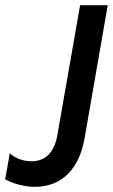

<svg xmlns="http://www.w3.org/2000/svg" viewBox="-29 -720 437 743"><path d="M106 3C211 3 277 -67 298 -183L388 -700H281L193 -197C182 -134 150 -96 93 -96C57 -96 28 -109 9 -127L-9 -26C23 -9 65 3 106 3Z"/></svg>

Font: Fixel Text 20240404 Medium
Style: Italic
Weight: 500
Width: 4
Italic angle: -10°
Designer: AlfaBravo + MacPaw
Foundry: Kyrylo Tkachov, Marchela Mozhyna, Serhii Makarenko, Maria Weinstein, Zakhar Kryvoshyya
Version: Version 1.211;Glyphs 3.2 (3225)